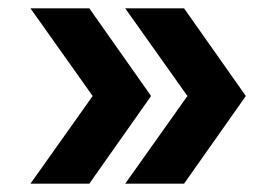

<svg xmlns="http://www.w3.org/2000/svg" viewBox="-20 -480 662 460"><path d="M280 -40 429 -250 280 -460H421L569 -250L421 -40ZM53 -40 202 -250 53 -460H194L342 -250L194 -40Z"/></svg>

Font: Atkinson Hyperlegible Next SemiBold
Style: Regular
Weight: 600
Designer: Elliott Scott, Megan Eiswerth, Linus Boman, Theodore Petrosky, Letters from Sweden
Foundry: Applied Design Works, Letters from Sweden
Version: Version 2.001